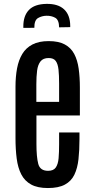

<svg xmlns="http://www.w3.org/2000/svg" viewBox="-20 -951 477 980"><path d="M224.6 8.8Q171.4 8.8 138.7 -9.3Q106 -27.3 88.6 -61Q71.3 -94.7 65.2 -141.8Q59.1 -189 59.1 -246.1V-507.8Q59.1 -559.6 67.1 -602.3Q75.2 -645 94 -676Q112.8 -707 145.8 -724.1Q178.7 -741.2 228.5 -741.2Q279.3 -741.2 310.8 -724.1Q342.3 -707 358.9 -675.5Q375.5 -644 381.6 -600.3Q387.7 -556.6 387.7 -503.9V-361.8H166V-216.3Q166 -149.9 175.3 -114.5Q184.6 -79.1 225.6 -79.1Q252.9 -79.1 264.6 -95.9Q276.4 -112.8 279.1 -143.3Q281.7 -173.8 281.7 -214.8V-274.9H385.7V-242.2Q385.7 -184.6 380.6 -138.4Q375.5 -92.3 359.6 -59.3Q343.8 -26.4 311.3 -8.8Q278.8 8.8 224.6 8.8ZM165.5 -431.2H281.7V-524.4Q281.7 -566.9 278.6 -595.9Q275.4 -625 264.4 -639.9Q253.4 -654.8 228.5 -654.8Q200.2 -654.8 186.8 -637.7Q173.3 -620.6 169.4 -590.6Q165.5 -560.5 165.5 -521ZM99.1 -808.6V-814.9Q98.6 -869.6 127.4 -899.9Q156.2 -930.2 217.3 -931.2Q276.4 -932.1 307.1 -903.3Q337.9 -874.5 338.4 -819.8V-812.5L281.7 -811.5Q281.2 -849.6 261.7 -860.4Q242.2 -871.1 217.3 -870.6Q193.4 -870.1 174.1 -858.9Q154.8 -847.7 155.3 -809.1Z"/></svg>

Font: Antonio Medium
Style: Regular
Weight: 500
Designer: Vernon Adams
Foundry: Vernon Adams
Version: Version 1.002